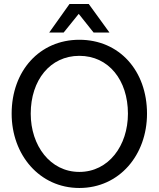

<svg xmlns="http://www.w3.org/2000/svg" viewBox="-20 -920 790 956"><path d="M297 -758 372 -851 446 -758H525L422 -900H326L225 -758ZM375 16C575 16 712 -149 712 -354C712 -567 575 -722 375 -722C177 -722 38 -567 38 -354C38 -149 177 16 375 16ZM375 -64C230 -64 133 -195 133 -354C133 -521 230 -642 375 -642C521 -642 617 -521 617 -354C617 -195 521 -64 375 -64Z"/></svg>

Font: Alpha Lyrae Medium
Style: Regular
Weight: 500
Designer: Nikolay Petroussenko, Plamen Motev
Foundry: Fontfabric LLC
Version: Version 1.000;hotconv 1.0.109;makeotfexe 2.5.65596